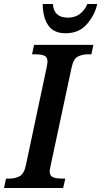

<svg xmlns="http://www.w3.org/2000/svg" viewBox="-36 -938 505 958"><path d="M-16 0H279L290 -47H272Q246 -47 229 -53.5Q212 -60 212 -83Q212 -90 214.5 -100.5Q217 -111 219 -123L321 -600Q330 -644 352 -655.5Q374 -667 403 -667H420L430 -714H134L124 -667H141Q168 -667 184.5 -660.5Q201 -654 201 -631Q201 -623 196 -598L93 -113Q84 -70 61.5 -58.5Q39 -47 12 -47H-6ZM291 -772Q359 -772 398.5 -818.5Q438 -865 449 -918H400Q370 -850 303 -850Q232 -850 228 -918H177Q178 -849 205.5 -810.5Q233 -772 291 -772Z"/></svg>

Font: Noto Serif SemiCondensed Semi
Style: Italic
Weight: 600
Width: 4
Italic angle: -12°
Designer: Monotype Design Team
Foundry: Monotype Imaging Inc.
Version: Version 1.901